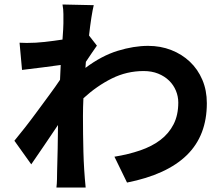

<svg xmlns="http://www.w3.org/2000/svg" viewBox="-20 -791 996 854"><path d="M411 -588Q402 -576 388.5 -555.5Q375 -535 362 -516Q361 -509 361 -502.5Q361 -496 360 -489Q432 -543 503.5 -565Q575 -587 639 -587Q694 -587 741.5 -568.5Q789 -550 824.5 -516.5Q860 -483 880 -436Q900 -389 900 -332Q900 -188 811 -101Q722 -14 545 21L489 -94Q551 -104 603.5 -122Q656 -140 693.5 -168.5Q731 -197 752 -238Q773 -279 773 -335Q773 -362 762.5 -387.5Q752 -413 732 -432.5Q712 -452 683.5 -463.5Q655 -475 619 -475Q544 -475 477.5 -442Q411 -409 351 -354Q350 -334 349.5 -314Q349 -294 349 -275Q349 -195 351 -116Q353 -37 361 43H231Q233 28 233.5 6.5Q234 -15 234 -27Q236 -82 236.5 -128.5Q237 -175 238 -235Q208 -190 175.5 -142.5Q143 -95 119 -60L44 -165Q64 -189 91 -223.5Q118 -258 145.5 -295.5Q173 -333 200 -369.5Q227 -406 247 -436L250 -502Q216 -497 167.5 -491Q119 -485 78 -480L67 -601Q75 -601 83 -600.5Q91 -600 99 -600Q139 -600 179 -604.5Q219 -609 258 -615Q260 -641 261 -660Q262 -679 262 -687Q262 -707 262 -728.5Q262 -750 258 -771L397 -768Q392 -748 386.5 -713Q381 -678 376 -633Z"/></svg>

Font: Kinto Sans
Style: Bold
Weight: 700
Designer: Authors: Ryoko NISHIZUKA  (kana & ideographs); Paul D. Hunt (Latin, Greek & Cyrillic); Wenlong ZHANG  (bopomofo); Sandol
Foundry: Adobe Systems Incorporated, ookami Inc.
Version: Version 0.001